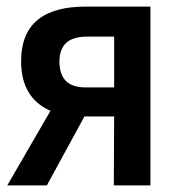

<svg xmlns="http://www.w3.org/2000/svg" viewBox="-20 -562 540 582"><path d="M2 0H122L236 -209H326L325 0H436V-542H240C116 -542 44 -493 44 -376C44 -302 74 -252 133 -226ZM241 -297C190 -297 161 -318 160 -376C161 -429 190 -451 245 -451H326V-297Z"/></svg>

Font: Noto Sans Mono ExtraCondensed SemiBold
Style: Regular
Weight: 600
Width: 2
Designer: Monotype Design Team
Foundry: Monotype Imaging Inc.
Version: Version 2.014